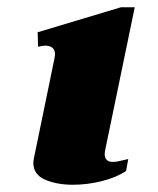

<svg xmlns="http://www.w3.org/2000/svg" viewBox="-20 -500 436 530"><path d="M72 -51Q72 -55 74 -65L130 -337L132 -349Q132 -374 104 -374Q99 -374 85 -371L84 -411L314 -480H352L271 -89Q269 -79 269 -75Q269 -53 292 -53Q301 -53 314.5 -56.5Q328 -60 334 -61L328 -28Q301 -10 261 0Q221 10 181 10Q137 10 104.5 -4Q72 -18 72 -51Z"/></svg>

Font: Taviraj Black
Style: Italic
Weight: 900
Italic angle: -12°
Designer: Katatrad Team
Foundry: CadsonDemak
Version: Version 1.001